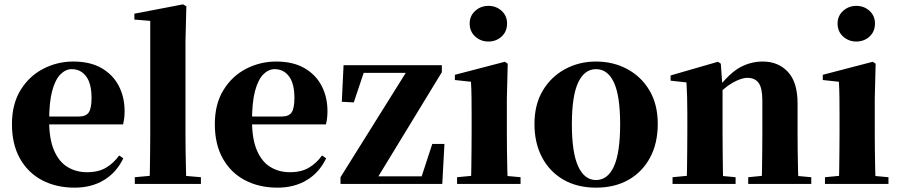

<svg xmlns="http://www.w3.org/2000/svg" viewBox="-20 -846 4135 883"><path d="M323 17Q239 17 174 -17Q109 -51 72 -116.5Q35 -182 35 -275Q35 -368 75 -432.5Q115 -497 179.5 -530Q244 -563 317 -563Q395 -563 447.5 -532.5Q500 -502 526.5 -450.5Q553 -399 553 -335Q553 -301 546 -274H104V-310H341Q376 -310 388.5 -329.5Q401 -349 401 -395Q401 -462 376 -495Q351 -528 310 -528Q282 -528 258 -504Q234 -480 220 -428Q206 -376 206 -290Q206 -207 228.5 -154.5Q251 -102 290.5 -78Q330 -54 380 -54Q433 -54 468 -75Q503 -96 528 -131L547 -118Q516 -53 458.5 -18Q401 17 323 17Z M600 0V-31L709 -41H788L904 -31V0ZM668 0Q669 -37 669.5 -77.5Q670 -118 670.5 -159Q671 -200 671 -238V-750L598 -756V-783L822 -826L837 -817L833 -656V-238Q833 -200 833.5 -159Q834 -118 835 -77.5Q836 -37 837 0Z M1256 17Q1172 17 1107 -17Q1042 -51 1005 -116.5Q968 -182 968 -275Q968 -368 1008 -432.5Q1048 -497 1112.5 -530Q1177 -563 1250 -563Q1328 -563 1380.5 -532.5Q1433 -502 1459.5 -450.5Q1486 -399 1486 -335Q1486 -301 1479 -274H1037V-310H1274Q1309 -310 1321.5 -329.5Q1334 -349 1334 -395Q1334 -462 1309 -495Q1284 -528 1243 -528Q1215 -528 1191 -504Q1167 -480 1153 -428Q1139 -376 1139 -290Q1139 -207 1161.5 -154.5Q1184 -102 1223.5 -78Q1263 -54 1313 -54Q1366 -54 1401 -75Q1436 -96 1461 -131L1480 -118Q1449 -53 1391.5 -18Q1334 17 1256 17Z M1546 0V-31L1858 -530V-500L1850 -511H1748H1620L1659 -530L1607 -375L1552 -378L1560 -546H2012V-514L1708 -15L1712 -53L1715 -35H1818H1944L1914 -19L1968 -184H2024L2014 0Z M2082 0V-31L2187 -41H2265L2374 -31V0ZM2146 0Q2147 -26 2147.5 -68.5Q2148 -111 2148.5 -157Q2149 -203 2149 -238V-318Q2149 -368 2148.5 -401.5Q2148 -435 2146 -470L2072 -478V-502L2302 -562L2315 -553L2311 -392V-238Q2311 -203 2311.5 -157Q2312 -111 2313 -68.5Q2314 -26 2315 0ZM2226 -655Q2191 -655 2165.5 -678Q2140 -701 2140 -738Q2140 -773 2165.5 -796Q2191 -819 2226 -819Q2262 -819 2287 -796Q2312 -773 2312 -738Q2312 -701 2287 -678Q2262 -655 2226 -655Z M2721 17Q2635 17 2571.5 -19.5Q2508 -56 2473 -122Q2438 -188 2438 -276Q2438 -365 2476 -429Q2514 -493 2578.5 -528Q2643 -563 2721 -563Q2800 -563 2864.5 -528.5Q2929 -494 2967 -430Q3005 -366 3005 -276Q3005 -187 2969.5 -121Q2934 -55 2870.5 -19Q2807 17 2721 17ZM2721 -18Q2775 -18 2803.5 -81Q2832 -144 2832 -274Q2832 -405 2803.5 -466.5Q2775 -528 2721 -528Q2668 -528 2639 -466.5Q2610 -405 2610 -274Q2610 -144 2639 -81Q2668 -18 2721 -18Z M3073 0V-31L3177 -41H3256L3363 -31V0ZM3137 0Q3139 -26 3139.5 -68.5Q3140 -111 3140.5 -157Q3141 -203 3141 -238V-321Q3141 -370 3140 -400.5Q3139 -431 3137 -467L3064 -475V-499L3282 -562L3295 -553L3303 -441V-438V-238Q3303 -203 3303.5 -157Q3304 -111 3304.5 -68.5Q3305 -26 3306 0ZM3421 0V-31L3523 -41H3601L3711 -31V0ZM3483 0Q3484 -26 3484.5 -68Q3485 -110 3485.5 -156Q3486 -202 3486 -238V-383Q3486 -441 3469 -464.5Q3452 -488 3417 -488Q3388 -488 3346 -463.5Q3304 -439 3263 -389L3260 -436H3278Q3335 -510 3384 -536.5Q3433 -563 3488 -563Q3559 -563 3603.5 -515.5Q3648 -468 3648 -370V-238Q3648 -202 3648.5 -156Q3649 -110 3650 -68Q3651 -26 3652 0Z M3774 0V-31L3879 -41H3957L4066 -31V0ZM3838 0Q3839 -26 3839.5 -68.5Q3840 -111 3840.5 -157Q3841 -203 3841 -238V-318Q3841 -368 3840.5 -401.5Q3840 -435 3838 -470L3764 -478V-502L3994 -562L4007 -553L4003 -392V-238Q4003 -203 4003.5 -157Q4004 -111 4005 -68.5Q4006 -26 4007 0ZM3918 -655Q3883 -655 3857.5 -678Q3832 -701 3832 -738Q3832 -773 3857.5 -796Q3883 -819 3918 -819Q3954 -819 3979 -796Q4004 -773 4004 -738Q4004 -701 3979 -678Q3954 -655 3918 -655Z"/></svg>

Font: Noto Serif JP Black
Style: Regular
Weight: 900
Designer: Ryoko NISHIZUKA 西塚涼子 (kana & ideographs); Frank Grießhammer (Latin, Greek & Cyrillic); Wenlong ZHANG 张文龙 (bopomofo); San
Foundry: Adobe
Version: Version 2.003-H1;hotconv 1.1.1;makeotfexe 2.6.0